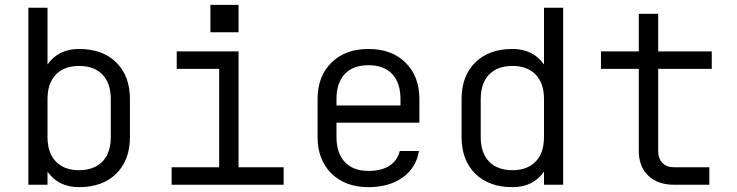

<svg xmlns="http://www.w3.org/2000/svg" viewBox="-20 -762 3040 792"><path d="M97 0V-730H176V-496Q221 -560 306 -560Q403 -560 459.5 -504.5Q516 -449 516 -353V-197Q516 -101 459.5 -45.5Q403 10 306 10Q221 10 176 -54V0ZM306 -490Q245 -490 210.5 -454.5Q176 -419 176 -353V-197Q176 -131 210.5 -95.5Q245 -60 306 -60Q368 -60 402.5 -95.5Q437 -131 437 -197V-353Q437 -419 402.5 -454.5Q368 -490 306 -490Z M688 0V-72H884V-478H709V-550H964V-72H1150V0ZM848 -742H964V-629H848Z M1500 10Q1404 10 1347 -46.5Q1290 -103 1290 -197V-353Q1290 -447 1347 -503.5Q1404 -560 1500 -560Q1596 -560 1653 -503.5Q1710 -447 1710 -353V-256H1368V-197Q1368 -130 1402.5 -93.5Q1437 -57 1500 -57Q1553 -57 1586 -78Q1619 -99 1629 -139H1708Q1697 -70 1641 -30Q1585 10 1500 10ZM1368 -327H1632V-353Q1632 -420 1598 -456.5Q1564 -493 1500 -493Q1436 -493 1402 -456.5Q1368 -420 1368 -353Z M2303 0H2224V-54Q2179 10 2094 10Q1997 10 1940.5 -45.5Q1884 -101 1884 -197V-353Q1884 -449 1940.5 -504.5Q1997 -560 2094 -560Q2179 -560 2224 -496V-730H2303ZM2094 -490Q2032 -490 1997.5 -454.5Q1963 -419 1963 -353V-197Q1963 -131 1997.5 -95.5Q2032 -60 2094 -60Q2155 -60 2189.5 -95.5Q2224 -131 2224 -197V-353Q2224 -419 2189.5 -454.5Q2155 -490 2094 -490Z M2760 0Q2693 0 2654 -37.5Q2615 -75 2615 -140V-478H2459V-550H2615V-705H2695V-550H2916V-478H2695V-140Q2695 -108 2712.5 -90Q2730 -72 2760 -72H2906V0Z"/></svg>

Font: Tiny Light
Style: Regular
Weight: 300
Monospace: yes
Designer: Philipp Nurullin, Konstantin Bulenkov
Foundry: JetBrains
Version: Version 2.251; ttfautohint (v1.8.4.7-5d5b)